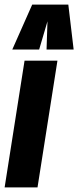

<svg xmlns="http://www.w3.org/2000/svg" viewBox="-40 -809 338 829"><path d="M122 0H-20L66 -547H208ZM13 -595 99 -789H255L278 -595H161L165 -717L129 -595Z"/></svg>

Font: Georama ExtraCondensed ExtraBold
Style: Italic
Weight: 800
Width: 2
Italic angle: -9°
Designer: Jean-Baptiste Levee
Foundry: Production Type
Version: Version 1.000